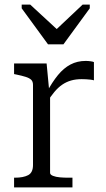

<svg xmlns="http://www.w3.org/2000/svg" viewBox="-20 -812 459 832"><path d="M188 -620H255L369 -776V-792H338L197 -659L253 -661L111 -792H74V-776ZM387 -543V-464Q380 -466 371 -467Q362 -468 352.5 -468.5Q343 -469 334 -469Q308 -469 287.5 -463Q267 -457 249.5 -445Q232 -433 216 -414Q200 -395 183 -368L182 -411Q206 -456 231 -486.5Q256 -517 285.5 -532.5Q315 -548 351 -548Q362 -548 372.5 -546.5Q383 -545 387 -543ZM41 0V-42H45Q81 -42 102 -53Q123 -64 123 -97V-444Q123 -459 115 -466.5Q107 -474 91 -479Q75 -484 51 -489L41 -491V-537H182L194 -410L197 -412V-63Q197 -55 209.5 -50Q222 -45 240 -43.5Q258 -42 273 -42H294V0Z"/></svg>

Font: Roboto Serif SemiCondensed Light
Style: Regular
Weight: 300
Width: 4
Designer: Greg Gazdowicz
Foundry: Commercial Type
Version: Version 1.007